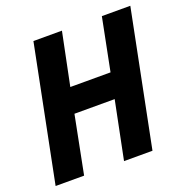

<svg xmlns="http://www.w3.org/2000/svg" viewBox="-119 -761 839 870"><g transform="rotate(-20 300.5 -326.0)"><path d="M3.6 0H141L195.8 -278.5H389.8L333.5 0H470.7L601 -651.7H463.8L413.6 -398.8H219.6L271.3 -651.7H133.8L3.6 0Z"/></g></svg>

Font: Source Code Variable
Style: Italic
Weight: 400
Italic angle: -11°
Monospace: yes
Designer: Paul D. Hunt, Teo Tuominen
Foundry: Adobe Systems Incorporated
Version: Version 1.005;PS 1.0;hotconv 16.6.54;makeotf.lib2.5.65590